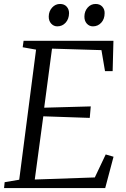

<svg xmlns="http://www.w3.org/2000/svg" viewBox="-22 -949 634 969"><path d="M-1.5 0 1.5 -29.5 75 -42 160 -698.5 92.5 -710.5 97 -743H550.5L546.5 -590H508L490 -696L240.5 -703.5L201 -405.5L436 -412L431 -354L196.5 -362L153.5 -43L456.5 -53.5L511.5 -169.5L551 -158L509 0ZM267 -816Q249 -816 236.2 -830Q223.5 -844 224 -866.5Q224.5 -892.5 241 -910.8Q257.5 -929 281 -929Q302.5 -929 314.5 -915.5Q326.5 -902 326.5 -882.5Q326 -853 309.2 -834.5Q292.5 -816 267 -816ZM447 -816Q428.5 -816 416 -830Q403.5 -844 404 -866.5Q404.5 -892.5 420.5 -910.8Q436.5 -929 460.5 -929Q482 -929 494.2 -915.5Q506.5 -902 506 -882.5Q506 -853 489 -834.5Q472 -816 447 -816Z"/></svg>

Font: Merriweather 60pt Light
Style: Italic
Weight: 300
Italic angle: -7.8°
Version: Version 2.101